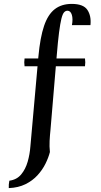

<svg xmlns="http://www.w3.org/2000/svg" viewBox="-20 -740 518 985"><path d="M25 225Q24 206 28 187Q66 182 88.5 155Q111 128 122 89.5Q133 51 136 10L177 -450Q186 -548 206 -607Q226 -666 261 -693Q296 -720 348 -720Q408 -720 428.5 -689Q449 -658 444 -611H349Q355 -643 348.5 -664Q342 -685 326 -685Q316 -685 308.5 -676.5Q301 -668 295 -644Q289 -620 283 -574Q277 -528 271 -454L239 -74Q236 -46 234.5 -17.5Q233 11 236 40Q229 68 213.5 99.5Q198 131 172.5 159Q147 187 110.5 205Q74 223 25 225ZM416 -400H106Q103 -420 106 -440H416Q419 -420 416 -400Z"/></svg>

Font: Poltawski Nowy
Style: Regular
Weight: 400
Designer: Adam Pótawski, Mateusz Machalski, Borys Kosmynka, Ania Wieluska
Foundry: Capitalics.wtf
Version: Version 1.001;gftools[0.9.25]